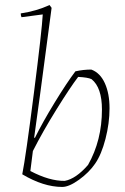

<svg xmlns="http://www.w3.org/2000/svg" viewBox="-20 -732 493 759"><path d="M226 7Q152 7 68 -43Q82 -113 114 -364Q146 -615 149 -675L65 -664Q62 -670 62 -679Q123 -688 176 -712L184 -701Q176 -641 138 -355Q137 -350 115 -188L118 -187Q148 -248 196 -326.5Q244 -405 278 -450Q309 -457 341 -457Q376 -444 394.5 -403Q413 -362 413 -304Q413 -245 397 -183Q381 -121 356 -85Q332 -50 292.5 -21.5Q253 7 226 7ZM236 -17Q280 -25 328 -80Q383 -177 383 -299Q383 -386 342 -419Q328 -426 289 -428Q257 -386 203 -299Q149 -212 110 -135L100 -56Q176 -16 236 -17Z"/></svg>

Font: Albura ExtraLight
Style: Italic
Weight: 156
Italic angle: -7°
Designer: Mercedes Jáuregui
Foundry: Omnibus-Type Team
Version: Version 1.000